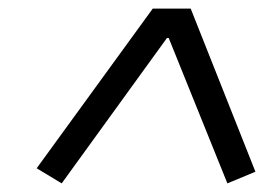

<svg xmlns="http://www.w3.org/2000/svg" viewBox="-20 -718 640 445"><path d="M507 -293 371 -630H367L123 -293L65 -328L334 -698H422L572 -320Z"/></svg>

Font: iA Writer Duo S
Style: Italic
Weight: 400
Italic angle: -9.5°
Designer: Mike Abbink, Paul van der Laan, Pieter van Rosmalen, Oliver Reichenstein
Foundry: Bold Monday and Information Architects Inc.
Version: Version 2.000